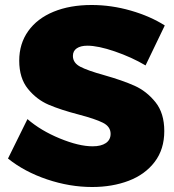

<svg xmlns="http://www.w3.org/2000/svg" viewBox="-20 -737 695 769"><path d="M330 -554Q303 -554 287.5 -543.5Q272 -533 272 -513Q272 -485 302 -469.5Q332 -454 397 -436Q471 -415 519 -393.5Q567 -372 602.5 -328Q638 -284 638 -212Q638 -139 599.5 -88.5Q561 -38 495.5 -13Q430 12 349 12Q259 12 168.5 -18.5Q78 -49 12 -102L90 -260Q143 -214 219.5 -182.5Q296 -151 351 -151Q385 -151 404 -164Q423 -177 423 -201Q423 -230 392 -245.5Q361 -261 296 -278Q223 -297 175 -317.5Q127 -338 92 -381Q57 -424 57 -494Q57 -562 93 -612.5Q129 -663 194.5 -690Q260 -717 347 -717Q426 -717 504 -694.5Q582 -672 640 -635L563 -475Q507 -508 440 -531Q373 -554 330 -554Z"/></svg>

Font: Gontserrat ExtraBold
Style: Regular
Weight: 800
Designer: Julieta Ulanovsky
Foundry: Julieta Ulanovsky
Version: Version 6.001